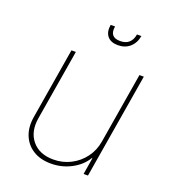

<svg xmlns="http://www.w3.org/2000/svg" viewBox="-134 -828 836 935"><g transform="rotate(20 284.0 -360.0)"><path d="M433.2 -179 494.3 -545.5H517L426.1 0H403.4L417.6 -86.6H414.8Q389.2 -44 340.7 -18.5Q292.3 7.1 235.8 7.1Q181.1 7.1 143.1 -16.7Q105.1 -40.5 88.4 -82.4Q71.7 -124.3 81 -179L142 -545.5H164.8L103.7 -179Q92 -106.5 129.8 -61.1Q167.6 -15.6 240.1 -15.6Q288.4 -15.6 329.4 -36.6Q370.4 -57.5 397.9 -94.5Q425.4 -131.4 433.2 -179ZM415.5 -727.3H438.2Q431.8 -690 407.1 -668.1Q382.5 -646.3 345.2 -646.3Q307.9 -646.3 290.3 -668.1Q272.7 -690 279.1 -727.3H301.8Q291.9 -669 348.7 -669Q405.5 -669 415.5 -727.3Z"/></g></svg>

Font: Inter Thin  BETA
Style: Italic
Weight: 100
Italic angle: -9.39999°
Designer: Rasmus Andersson
Foundry: rsms
Version: Version 3.011;git-f93a4a705